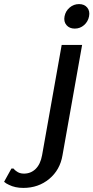

<svg xmlns="http://www.w3.org/2000/svg" viewBox="-164 -720 457 940"><path d="M247.5 -597Q228 -580 202 -580Q176 -580 161.5 -597Q147 -614 152 -640Q157 -666 177 -683Q197 -700 223 -700Q249 -700 263 -683Q277 -666 272 -640Q267 -614 247.5 -597ZM-50 200Q-90 200 -120 185Q-134 179 -144 170L-108 105H-98Q-91 114 -84 118Q-69 130 -47 130Q-13 130 10.5 107Q34 84 42 40L138 -500H238L142 40Q130 112 77 156Q24 200 -50 200Z"/></svg>

Font: Scada
Style: Italic
Weight: 400
Italic angle: -10°
Designer: Jovanny Lemonad
Foundry: Jovanny Lemonad
Version: Version 4.100;PS 004.100;hotconv 1.0.88;makeotf.lib2.5.64775